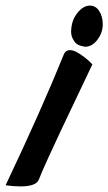

<svg xmlns="http://www.w3.org/2000/svg" viewBox="-152 -674 387 686"><path d="M154 -507Q152 -507 148.5 -507.5Q145 -508 136 -510.5Q127 -513 120.5 -518.5Q114 -524 108 -535.5Q102 -547 102 -563Q102 -568 103 -574Q106 -605 125.5 -629Q145 -653 168 -654Q169 -654 169 -654Q190 -654 202.5 -634.5Q215 -615 215 -589Q215 -585 215 -581Q213 -553 195 -530.5Q177 -508 154 -507ZM-79 -8Q-104 -8 -132 -12Q-2 -286 77 -482Q84 -495 98 -495Q112 -495 132 -482Q152 -469 165 -457L178 -444Q158 -401 121 -324Q84 -247 63 -202Q42 -157 19.5 -108Q-3 -59 -13 -33Q-22 -8 -79 -8Z"/></svg>

Font: Vervelle
Style: Script
Weight: 400
Monospace: yes
Designer: Nur Solikh
Foundry: Astageni Type
Version: Version 1.0